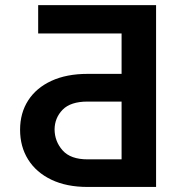

<svg xmlns="http://www.w3.org/2000/svg" viewBox="-20 -741 697 761"><path d="M598.6 0H327.1Q243.7 0 183.6 -28.8Q123.5 -57.6 91.6 -108.6Q59.6 -159.7 59.6 -226.6Q59.6 -293 91.6 -342.8Q123.5 -392.6 183.6 -420.4Q243.7 -448.2 327.1 -448.2H461.9V-608.4H131.3V-720.7H598.6ZM461.9 -109.4V-338.4H327.1Q259.8 -338.4 228.3 -306.2Q196.8 -273.9 196.3 -228Q196.8 -180.2 228.3 -144.8Q259.8 -109.4 327.1 -109.4Z"/></svg>

Font: Inter Semi Bold
Style: Regular
Weight: 600
Designer: Rasmus Andersson
Foundry: rsms
Version: Version 4.000;git-e0f93cc